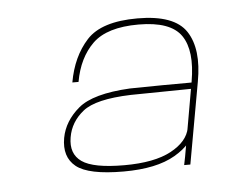

<svg xmlns="http://www.w3.org/2000/svg" viewBox="-33 -718 407 340"><g transform="rotate(-5 171.0 -548.0)"><path d="M282 -415.5H293L319 -560.5Q329.5 -618 308.5 -649.8Q287.5 -681.5 222 -681.5Q158 -681.5 131.8 -652.8Q105.5 -624 97.5 -578.5H108.5Q116 -621 141.5 -645.8Q167 -670.5 223 -670.5Q280 -670.5 298.8 -643.2Q317.5 -616 308 -561.5L285 -430.5ZM174.5 -413.5Q233 -413.5 266 -432.8Q299 -452 303 -477L294 -480.5Q289.5 -456.5 259.8 -440.5Q230 -424.5 176.5 -424.5Q121.5 -424.5 101.2 -438.8Q81 -453 86 -482Q90.5 -509 113.2 -527.2Q136 -545.5 198.5 -547.5Q262.5 -548.5 312 -549L314 -560Q256.5 -560 198 -559Q132 -555.5 106 -533.5Q80 -511.5 74.5 -482Q68.5 -448.5 90.2 -431Q112 -413.5 174.5 -413.5Z"/></g></svg>

Font: Anybody UltraCondensed Thin Thin
Style: Italic
Weight: 250
Italic angle: -10°
Version: Version 1.111